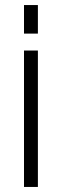

<svg xmlns="http://www.w3.org/2000/svg" viewBox="-20 -740 245 760"><path d="M75 0V-540H130V0ZM75 -607V-720H130V-607Z"/></svg>

Font: Mohave Light Light
Style: Regular
Weight: 300
Version: Version 2.003